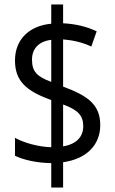

<svg xmlns="http://www.w3.org/2000/svg" viewBox="-20 -780 512 858"><path d="M209 -51V58H262V-55C368 -70 428 -133 428 -221C428 -312 373 -352 262 -393V-604C309 -600 350 -590 388 -572L412 -640C368 -661 319 -673 262 -676V-760H209V-674C111 -665 47 -604 47 -510C47 -420 94 -374 209 -333V-122C149 -124 87 -142 47 -164V-84C86 -65 145 -52 209 -51ZM209 -602V-414C144 -438 123 -461 123 -514C123 -561 152 -595 209 -602ZM262 -126V-313C328 -289 352 -264 352 -216C352 -170 323 -136 262 -126Z"/></svg>

Font: Noto Sans Condensed
Style: Regular
Weight: 400
Width: 3
Designer: Monotype Design Team
Foundry: Monotype Imaging Inc.
Version: Version 2.013